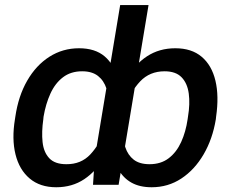

<svg xmlns="http://www.w3.org/2000/svg" viewBox="-20 -748 936 777"><path d="M854.5 -275.4 853.5 -265.6Q840.3 -185.5 804 -123.3Q767.6 -61 713.9 -25.6Q660.2 9.8 593.8 9.8Q545.4 9.8 512.2 -8.8Q479 -27.3 459.2 -62.5Q439.5 -97.7 431.9 -147Q424.3 -196.3 428.2 -257.3L433.1 -283.2Q454.6 -366.2 489.7 -426.8Q524.9 -487.3 574.7 -520Q624.5 -552.7 689.5 -552.7Q755.4 -552.7 796.1 -518.3Q836.9 -483.9 851.8 -421.6Q866.7 -359.4 854.5 -275.4ZM739.3 -265.6 740.7 -275.4Q749.5 -327.6 743.9 -369.4Q738.3 -411.1 714.8 -435.3Q691.4 -459.5 646 -459.5Q585.9 -459.5 547.1 -418.5Q508.3 -377.4 489.7 -316.9L474.6 -224.6Q476.6 -184.1 487.1 -152.1Q497.6 -120.1 521.2 -101.8Q544.9 -83.5 585 -83.5Q631.3 -83.5 662.8 -107.7Q694.3 -131.8 713.1 -173.1Q731.9 -214.4 739.3 -265.6ZM363.3 -107.4 466.3 -727.5H581.1L460 0H356.4ZM40.5 -265.6 42 -275.4Q54.2 -359.4 90.1 -421.6Q126 -483.9 179.9 -518.3Q233.9 -552.7 299.8 -552.7Q364.7 -552.7 403.3 -520Q441.9 -487.3 457 -426.8Q472.2 -366.2 466.3 -283.2L461.4 -257.3Q440.4 -175.8 405.3 -115.7Q370.1 -55.7 321 -22.9Q272 9.8 207.5 9.8Q142.1 9.8 100.1 -25.6Q58.1 -61 42.7 -123.3Q27.3 -185.5 40.5 -265.6ZM156.2 -275.4 155.3 -265.6Q147.9 -214.4 152.3 -173.1Q156.7 -131.8 179.4 -107.7Q202.1 -83.5 248.5 -83.5Q308.1 -83 345.7 -123.3Q383.3 -163.6 405.3 -224.6L420.9 -316.9Q421.4 -356.9 410.9 -389.4Q400.4 -421.9 376.5 -440.7Q352.5 -459.5 312.5 -459.5Q266.6 -459.5 234.9 -435.3Q203.1 -411.1 184.1 -369.4Q165 -327.6 156.2 -275.4Z"/></svg>

Font: Inter 28pt Medium
Style: Italic
Weight: 500
Italic angle: -9.3988°
Designer: Rasmus Andersson
Foundry: rsms
Version: Version 4.001;git-66647c0bb